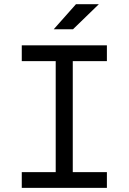

<svg xmlns="http://www.w3.org/2000/svg" viewBox="-20 -914 626 934"><path d="M85.9 0V-76.7H251V-616.7H85.9V-693.4H500V-616.7H334V-76.7H500V0ZM241.2 -771.5 349.6 -893.6H460.9L335 -771.5Z"/></svg>

Font: Cascadia Mono NF SemiLight
Style: Regular
Weight: 350
Monospace: yes
Designer: Aaron Bell
Foundry: Saja Typeworks
Version: Version 2404.023; ttfautohint (v1.8.4)